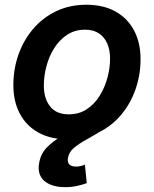

<svg xmlns="http://www.w3.org/2000/svg" viewBox="-20 -564 636 793"><path d="M258.8 11.2Q188.5 11.2 138.4 -16.6Q88.4 -44.4 61.8 -94.7Q35.2 -145 35.2 -212.4Q35.2 -277.8 55.9 -337.4Q76.7 -397 116 -443.6Q155.3 -490.2 211.2 -517.3Q267.1 -544.4 336.4 -544.4Q406.7 -544.4 456.8 -516.6Q506.8 -488.8 533.7 -438.2Q560.5 -387.7 560.5 -319.8Q560.5 -254.9 539.8 -195.3Q519 -135.7 479.7 -89.1Q440.4 -42.5 384.5 -15.6Q328.6 11.2 258.8 11.2ZM263.7 -91.8Q306.6 -91.8 338.6 -113Q370.6 -134.3 391.8 -168.7Q413.1 -203.1 423.8 -243.4Q434.6 -283.7 434.6 -321.8Q434.6 -357.9 422.9 -384.5Q411.1 -411.1 388.4 -426.3Q365.7 -441.4 331.5 -441.4Q289.1 -441.4 257.1 -420.2Q225.1 -398.9 203.6 -364.5Q182.1 -330.1 171.6 -289.8Q161.1 -249.5 161.1 -210.9Q161.1 -157.2 186.8 -124.5Q212.4 -91.8 263.7 -91.8ZM250 209Q192.9 209 163.1 183.1Q133.3 157.2 141.6 109.9Q147.9 71.3 173.6 44.9Q199.2 18.6 236.1 -2.4Q272.9 -23.4 314 -44.9Q355 -66.4 393.1 -94.7Q431.2 -123 459 -164.3Q486.8 -205.6 497.1 -266.1H556.6Q545.4 -198.2 520.5 -152.1Q495.6 -106 463.4 -75Q431.2 -43.9 397.7 -23.2Q364.3 -2.4 334.5 13.9Q304.7 30.3 284.7 47.4Q264.6 64.5 260.7 88.9Q257.8 106 266.1 115Q274.4 124 294.9 124Q304.2 124 313.2 121.8Q322.3 119.6 330.6 116.2L338.4 192.4Q321.3 198.7 298.1 203.9Q274.9 209 250 209Z"/></svg>

Font: Inter 20pt SemiBold
Style: Italic
Weight: 600
Italic angle: -9.3988°
Version: Version 4.001;git-66647c0bb